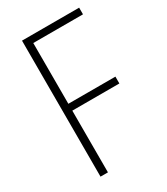

<svg xmlns="http://www.w3.org/2000/svg" viewBox="-179 -793 758 873"><g transform="rotate(-30 200.0 -357.0)"><path d="M123 0V-324H370V-360H123V-679H384V-714H84V0Z"/></g></svg>

Font: Noto Sans Devanagari UI Condensed ExtraLight
Style: Regular
Weight: 200
Width: 3
Designer: Jelle Bosma - Monotype Design Team
Foundry: Monotype Imaging Inc.
Version: Version 2.004